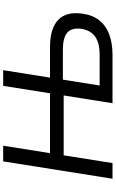

<svg xmlns="http://www.w3.org/2000/svg" viewBox="226 -972 745 1238"><g transform="rotate(-90 599.0 -352.5)"><path d="M66 0 178 -705H279L231 -403H617L665 -705H766L718 -403H919Q995 -403 1045.5 -380Q1096 -357 1118 -311.5Q1140 -266 1131 -197Q1122 -129 1087.5 -85.5Q1053 -42 996.5 -21Q940 0 864 0H553L603 -315H217L167 0ZM667 -83H865Q942 -83 983 -112.5Q1024 -142 1033 -204Q1040 -265 1007 -292.5Q974 -320 899 -320H705Z"/></g></svg>

Font: Nunito Sans 7pt Medium
Style: Italic
Weight: 500
Italic angle: -9°
Designer: Vernon Adams
Foundry: Vernon Adams
Version: Version 3.101;gftools[0.9.27]